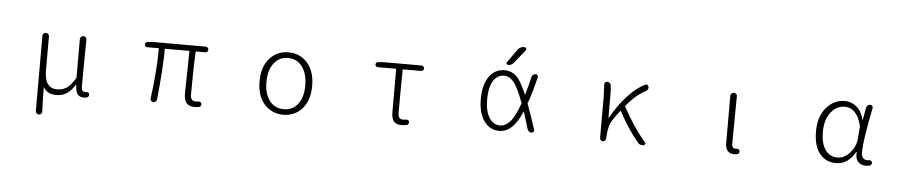

<svg xmlns="http://www.w3.org/2000/svg" viewBox="-49 -1144 8098 1715"><g transform="rotate(5 4000.0 -287.0)"><path d="M327.1 201.2Q314.5 201.2 305.7 192.4Q296.9 183.6 296.9 170.9V-502Q296.9 -514.6 305.7 -522.9Q314.5 -531.2 326.2 -531.2Q337.9 -531.2 346.7 -522.9Q355.5 -514.6 355.5 -502V-197.3Q355.5 -37.1 468.8 -37.1Q514.6 -37.1 552.7 -60.1Q590.8 -83 630.9 -152.3Q632.8 -156.2 632.8 -160.2V-502Q632.8 -513.7 641.6 -522.5Q650.4 -531.2 662.1 -531.2Q673.8 -531.2 682.6 -522.5Q691.4 -513.7 691.4 -502Q690.4 -470.7 689 -314Q687.5 -157.2 687.5 -76.2Q687.5 -55.7 696.8 -45.4Q706.1 -35.2 722.7 -35.2Q727.5 -35.2 731.4 -36.1Q741.2 -37.1 749 -32.7Q756.8 -28.3 757.8 -19.5Q758.8 -16.6 758.8 -13.7Q758.8 -5.9 754.9 0Q750 9.8 740.2 11.7Q727.5 14.6 711.9 14.6Q672.9 14.6 655.3 -10.7Q637.7 -36.1 636.7 -93.8Q636.7 -94.7 635.3 -94.7Q633.8 -94.7 633.8 -94.7Q570.3 13.7 470.7 13.7Q428.7 13.7 400.4 1.5Q372.1 -10.7 351.6 -44.9Q350.6 -45.9 350.1 -45.9Q349.6 -45.9 349.6 -44.9Q350.6 107.4 354.5 171.9Q355.5 183.6 347.2 192.4Q338.9 201.2 327.1 201.2Z M1707 12.7Q1657.2 12.7 1633.8 -14.2Q1610.4 -41 1610.4 -97.7Q1610.4 -126 1611.8 -190.9Q1613.3 -255.9 1614.7 -341.3Q1616.2 -426.8 1617.2 -477.5Q1617.2 -482.4 1613.3 -482.4H1400.4Q1396.5 -482.4 1396.5 -477.5Q1396.5 -321.3 1367.2 -27.3Q1366.2 -14.6 1356.4 -6.3Q1346.7 2 1335 2Q1322.3 1 1314.5 -8.3Q1306.6 -17.6 1308.6 -29.3Q1341.8 -266.6 1342.8 -477.5Q1342.8 -482.4 1337.9 -482.4H1238.3Q1228.5 -482.4 1222.2 -488.8Q1215.8 -495.1 1215.8 -504.9Q1215.8 -514.6 1222.2 -522Q1228.5 -529.3 1238.3 -529.3L1290 -533.2H1758.8Q1769.5 -533.2 1776.9 -525.4Q1784.2 -517.6 1784.2 -507.3Q1784.2 -497.1 1776.9 -489.7Q1769.5 -482.4 1758.8 -482.4H1677.7Q1673.8 -482.4 1672.9 -477.5Q1665 -324.2 1665 -91.8Q1665 -63.5 1677.7 -50.3Q1690.4 -37.1 1716.8 -37.1Q1723.6 -37.1 1737.3 -39.1Q1747.1 -41 1754.9 -35.2Q1762.7 -29.3 1764.6 -19.5Q1766.6 -9.8 1761.7 -1.5Q1756.8 6.8 1747.1 8.8Q1727.5 12.7 1707 12.7Z M2501 12.7Q2398.4 12.7 2331.5 -61.5Q2264.6 -135.7 2264.6 -265.6Q2264.6 -397.5 2331.1 -472.2Q2397.5 -546.9 2501 -546.9Q2603.5 -546.9 2669.9 -472.2Q2736.3 -397.5 2736.3 -265.6Q2736.3 -135.7 2669.9 -61.5Q2603.5 12.7 2501 12.7ZM2501 -37.1Q2582 -37.1 2628.4 -99.1Q2674.8 -161.1 2674.8 -265.6Q2674.8 -370.1 2627.9 -433.1Q2581.1 -496.1 2501 -496.1Q2419.9 -496.1 2373 -433.1Q2326.2 -370.1 2326.2 -265.6Q2326.2 -161.1 2373 -99.1Q2419.9 -37.1 2501 -37.1Z M3561.5 12.7Q3512.7 12.7 3491.7 -13.7Q3470.7 -40 3470.7 -97.7V-479.5Q3470.7 -484.4 3466.8 -484.4H3304.7Q3295.9 -484.4 3289.6 -490.7Q3283.2 -497.1 3283.2 -506.3Q3283.2 -515.6 3289.6 -522.5Q3295.9 -529.3 3304.7 -529.3L3356.4 -533.2H3693.4Q3703.1 -533.2 3710.4 -525.9Q3717.8 -518.6 3717.8 -508.3Q3717.8 -498 3710.4 -491.2Q3703.1 -484.4 3693.4 -484.4H3533.2Q3529.3 -484.4 3529.3 -479.5Q3526.4 -347.7 3526.4 -91.8Q3526.4 -63.5 3537.1 -50.3Q3547.9 -37.1 3572.3 -37.1Q3584 -37.1 3597.7 -40Q3607.4 -42 3615.7 -37.1Q3624 -32.2 3626 -22.5Q3627.9 -12.7 3623 -3.4Q3618.2 5.9 3607.4 7.8Q3584 12.7 3561.5 12.7Z M4612.3 -272.5Q4613.3 -276.4 4611.3 -280.3Q4560.5 -417 4523.4 -460.9Q4485.4 -506.8 4435.5 -506.8Q4376 -506.8 4339.8 -448.2Q4303.7 -389.6 4303.7 -283.2Q4303.7 -177.7 4341.3 -119.1Q4378.9 -60.5 4438.5 -60.5Q4484.4 -60.5 4527.3 -106.4Q4569.3 -151.4 4612.3 -272.5ZM4535.2 -748Q4555.7 -776.4 4589.8 -776.4H4595.7Q4606.4 -776.4 4611.3 -767.1Q4616.2 -757.8 4609.4 -749L4512.7 -628.9Q4494.1 -605.5 4463.9 -605.5Q4454.1 -605.5 4449.7 -613.8Q4445.3 -622.1 4451.2 -629.9ZM4681.6 -518.6Q4684.6 -530.3 4694.3 -537.6Q4704.1 -544.9 4715.8 -544.9Q4726.6 -544.9 4732.9 -536.6Q4739.3 -528.3 4737.3 -518.6Q4703.1 -379.9 4668 -281.2Q4666 -277.3 4668 -273.4Q4697.3 -199.2 4745.1 -48.8Q4746.1 -45.9 4746.1 -42Q4746.1 -36.1 4742.2 -30.3Q4735.4 -21.5 4724.6 -21.5Q4711.9 -21.5 4701.7 -29.3Q4691.4 -37.1 4687.5 -48.8Q4656.2 -151.4 4640.6 -201.2Q4640.6 -202.1 4639.6 -202.1Q4638.7 -202.1 4637.7 -201.2Q4595.7 -103.5 4546.9 -58.6Q4496.1 -11.7 4435.5 -11.7Q4351.6 -11.7 4299.3 -83.5Q4247.1 -155.3 4247.1 -283.2Q4247.1 -411.1 4299.3 -483.4Q4351.6 -555.7 4435.5 -555.7Q4500 -555.7 4543.9 -513.7Q4586.9 -471.7 4635.7 -356.4Q4636.7 -355.5 4637.7 -355.5Q4638.7 -355.5 4638.7 -356.4Q4657.2 -418 4681.6 -518.6Z M5741.2 -23.4Q5745.1 -18.6 5745.1 -12.7Q5745.1 -9.8 5744.1 -6.8Q5740.2 2.9 5730.5 3.9Q5726.6 4.9 5721.7 4.9Q5695.3 4.9 5678.7 -16.6Q5580.1 -135.7 5502 -284.2Q5500 -288.1 5498 -284.2Q5468.8 -248 5433.6 -193.4Q5396.5 -139.6 5393.6 -27.3Q5392.6 -15.6 5384.8 -7.8Q5377 0 5366.2 0Q5355.5 0 5347.2 -7.8Q5338.9 -15.6 5338.9 -27.3V-394.5L5334 -508.8Q5334 -517.6 5339.8 -524.4Q5346.7 -533.2 5358.4 -533.2Q5371.1 -533.2 5380.9 -524.9Q5390.6 -516.6 5392.6 -504.9Q5397.5 -466.8 5397.5 -412.1V-215.8Q5397.5 -213.9 5399.4 -213.9Q5401.4 -213.9 5402.3 -215.8Q5463.9 -327.1 5544.4 -415Q5625 -502.9 5701.2 -537.1Q5705.1 -539.1 5709 -539.1Q5714.8 -539.1 5719.7 -535.2Q5729.5 -530.3 5730.5 -518.6Q5730.5 -516.6 5730.5 -513.7Q5730.5 -491.2 5708 -479.5Q5625 -437.5 5538.1 -335Q5535.2 -332 5537.1 -328.1Q5575.2 -253.9 5629.9 -171.4Q5684.6 -88.9 5741.2 -23.4Z M6543 12.7Q6464.8 12.7 6464.8 -85V-503.9Q6464.8 -515.6 6473.6 -524.4Q6482.4 -533.2 6494.6 -533.2Q6506.8 -533.2 6515.6 -524.4Q6524.4 -515.6 6523.4 -503.9Q6519.5 -168 6519.5 -78.1Q6519.5 -37.1 6553.7 -37.1Q6557.6 -37.1 6562.5 -38.1Q6572.3 -39.1 6580.1 -34.2Q6587.9 -29.3 6589.8 -21.5Q6590.8 -17.6 6590.8 -14.6Q6590.8 -7.8 6586.9 -2Q6582 7.8 6572.3 9.8Q6558.6 12.7 6543 12.7Z M7456.1 12.7Q7365.2 12.7 7310.1 -56.2Q7254.9 -125 7254.9 -253.9Q7254.9 -387.7 7323.2 -467.3Q7391.6 -546.9 7488.3 -546.9Q7545.9 -546.9 7593.3 -509.3Q7640.6 -471.7 7660.2 -391.6Q7660.2 -390.6 7661.1 -390.6Q7662.1 -390.6 7662.1 -391.6L7682.6 -504.9Q7685.5 -516.6 7695.3 -524.9Q7705.1 -533.2 7716.8 -533.2Q7728.5 -533.2 7735.8 -524.4Q7743.2 -515.6 7740.2 -504.9Q7712.9 -368.2 7696.8 -265.1Q7680.7 -162.1 7680.7 -94.7Q7680.7 -68.4 7695.8 -52.7Q7710.9 -37.1 7733.4 -37.1Q7740.2 -37.1 7749 -39.1Q7757.8 -40 7766.1 -35.6Q7774.4 -31.2 7776.4 -22.5Q7777.3 -18.6 7777.3 -15.6Q7777.3 -8.8 7773.4 -2.9Q7768.6 6.8 7758.8 8.8Q7743.2 12.7 7724.6 12.7Q7678.7 12.7 7653.3 -16.6Q7632.8 -41 7632.8 -81.1Q7632.8 -90.8 7633.8 -101.6Q7633.8 -103.5 7631.8 -103.5Q7629.9 -103.5 7628.9 -102.5Q7565.4 12.7 7456.1 12.7ZM7465.8 -38.1Q7526.4 -38.1 7577.1 -94.2Q7627.9 -150.4 7633.8 -225.6L7641.6 -326.2Q7642.6 -331.1 7641.6 -335Q7602.5 -496.1 7491.2 -496.1Q7419.9 -496.1 7368.2 -430.7Q7316.4 -365.2 7316.4 -253.9Q7316.4 -153.3 7356 -95.7Q7395.5 -38.1 7465.8 -38.1Z"/></g></svg>

Font: Gen Jyuu Gothic L Monospace Light
Style: Regular
Weight: 300
Designer: [Source Han Sans]
Ryoko NISHIZUKA  (kana & ideographs); Paul D. Hunt (Latin, Greek & Cyrillic); Wenlong ZHANG  (bopomofo
Version: Version 1.002.20150607